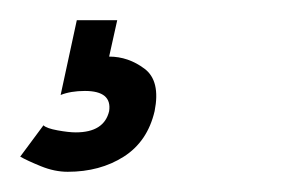

<svg xmlns="http://www.w3.org/2000/svg" viewBox="-42 -20 305 190"><path d="M42 70Q35 70 29 71Q23 72 18 74L34 0H74L66 36Q85 36 101 48Q117 60 111 90Q104 120 80.5 135Q57 150 25 150Q12 150 -1.5 144.5Q-15 139 -22 135L1 104Q4 107 15 109Q26 111 33 111Q61 111 66 90Q69 70 42 70Z"/></svg>

Font: Epunda Sans Light
Style: Italic
Weight: 300
Italic angle: -12.0243°
Designer: Simon Atzbach
Foundry: typofactur
Version: Version 2.204